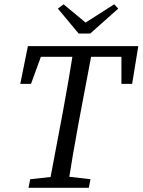

<svg xmlns="http://www.w3.org/2000/svg" viewBox="-20 -888 674 908"><path d="M75.9 -491.4H126.7L191.6 -669.7L136.8 -619.5H591L554.4 -669.7L554.2 -491.4H604.9L634 -669.7H111.9L75.9 -491.4ZM114.8 0H399.9L408 -40.4L278.6 -55.4H260L122.8 -40.4L114.8 0ZM209.6 0H299.3C315.3 -103 333.3 -207 352.3 -310L420.3 -669.7H330.5C314.5 -566.7 296.5 -462.7 277.5 -359.7L209.6 0ZM280.8 -867.5 253.7 -847.4 352 -729.4H406.7L539.2 -847.3L520 -867.6L348.4 -758H412.8L280.8 -867.5Z"/></svg>

Font: Source Serif Variable
Style: Italic
Weight: 389
Italic angle: -12°
Designer: Frank Grießhammer
Foundry: Adobe Systems Incorporated
Version: Version 3.001;hotconv 1.0.111;makeotfexe 2.5.65597